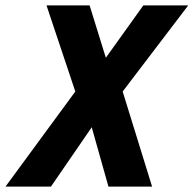

<svg xmlns="http://www.w3.org/2000/svg" viewBox="-59 -687 713 707"><path d="M241.7 -350 468.7 -667H634L392.7 -350L501 0H340.3ZM369.3 -350 128.7 0H-38.7L218.3 -350L112.3 -667H271Z"/></svg>

Font: Epunda Sans Light
Style: Italic
Weight: 300
Italic angle: -12.0243°
Designer: Simon Atzbach
Foundry: typofactur
Version: Version 2.204